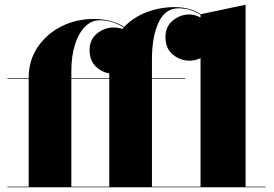

<svg xmlns="http://www.w3.org/2000/svg" viewBox="-20 -790 1154 810"><path d="M11 -2.5H101V-457.5H11V-460H101V-461.5Q101 -534.5 138.5 -590.5Q176 -646.5 238.2 -678.2Q300.5 -710 375.5 -710Q415.5 -710 448 -701Q480.5 -692 504 -676.5Q543 -717.5 599.2 -738.8Q655.5 -760 718 -760Q750.5 -760 778.2 -752Q806 -744 827 -730L1016 -770V-2.5H1100.5V0H11ZM761 -457.5H621V-2.5H826V-545Q804 -534 778.5 -534Q741 -534 709.5 -559.5Q678 -585 678 -633.5Q678 -678.5 709.5 -703.8Q741 -729 778.5 -729Q802.5 -729 826 -716V-727.5Q807 -740 783.2 -747.5Q759.5 -755 733 -755Q677 -755 649 -695.2Q621 -635.5 621 -540V-460H761ZM281 -490V-460H441V-480.5Q408.5 -485.5 383.2 -510.5Q358 -535.5 358 -578.5Q358 -623.5 389.5 -648.8Q421 -674 458.5 -674Q478 -674 496.5 -668Q499 -671 502 -674Q454.5 -704.5 400.5 -704.5Q365.5 -704.5 338.5 -677.2Q311.5 -650 296.2 -601.8Q281 -553.5 281 -490ZM281 -2.5H441V-457.5H281Z"/></svg>

Font: Bodoni* 72pt Fatface
Style: Regular
Weight: 900
Version: Version 2.3